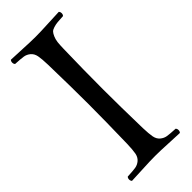

<svg xmlns="http://www.w3.org/2000/svg" viewBox="-215 -689 734 734"><g transform="rotate(-45 151.5 -322.5)"><path d="M191.4 -108.9Q192.4 -76.7 195.6 -59.8Q198.7 -43 210 -33.4Q221.2 -23.9 234.9 -21.7Q248.5 -19.5 278.3 -18.1Q282.7 -13.7 282.7 -6.6Q282.7 0.5 278.3 4.9Q256.8 4.4 216.8 2.2Q176.8 0 149.4 0Q121.6 0 80.8 2.2Q40 4.4 19.5 4.9Q15.1 0.5 15.1 -6.6Q15.1 -13.7 19.5 -18.1Q49.3 -19.5 63 -21.7Q76.7 -23.9 87.9 -33.4Q99.1 -43 102.3 -59.8Q105.5 -76.7 106.4 -108.9Q109.4 -233.4 109.4 -320.8Q109.4 -411.6 106.4 -536.1Q105.5 -568.4 102.3 -585.2Q99.1 -602.1 87.9 -611.6Q76.7 -621.1 63 -623.3Q49.3 -625.5 19.5 -627Q15.1 -631.3 15.1 -638.4Q15.1 -645.5 19.5 -649.9Q41 -649.4 81.1 -647.2Q121.1 -645 148.4 -645Q176.3 -645 217 -647.2Q257.8 -649.4 278.3 -649.9Q282.7 -645.5 282.7 -638.4Q282.7 -631.3 278.3 -627Q258.3 -626 247.6 -625Q236.8 -624 225.6 -620.6Q214.4 -617.2 209.5 -611.8Q204.6 -606.4 200 -595.9Q195.3 -585.4 193.4 -571.3Q191.9 -558.1 191.4 -536.1Q188.5 -423.3 188.5 -319.8Q188.5 -232.4 191.4 -108.9Z"/></g></svg>

Font: Linux Libertine Display G
Style: Regular
Weight: 400
Designer: Philipp H. Poll
Foundry: Philipp H. Poll
Version: Version 5.0.9